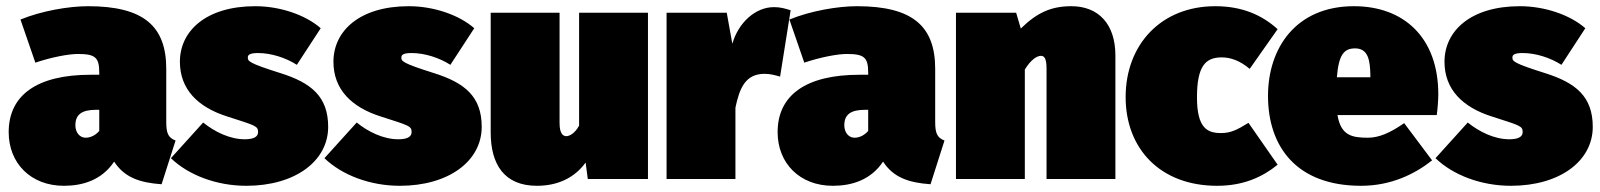

<svg xmlns="http://www.w3.org/2000/svg" viewBox="-20 -577 5159 619"><path d="M516 -184V-355C516 -492 444 -557 264 -557C202 -557 114 -542 46 -514L94 -375C147 -393 202 -403 231 -403C287 -403 300 -392 300 -343V-336H272C99 -336 8 -270 8 -151C8 -51 79 22 186 22C246 22 308 4 348 -56C381 -5 430 12 501 17L546 -124C522 -133 516 -148 516 -184ZM256 -133C237 -133 223 -150 223 -173C223 -208 244 -223 290 -223H300V-155C290 -143 274 -133 256 -133Z M803 -557C644 -557 560 -477 560 -378C560 -289 618 -231 714 -201C804 -172 812 -171 812 -151C812 -135 796 -128 769 -128C721 -128 672 -152 635 -182L531 -67C588 -12 679 22 774 22C932 22 1038 -58 1038 -168C1038 -266 983 -310 885 -341C780 -374 779 -380 779 -392C779 -400 785 -406 812 -406C854 -406 901 -391 937 -368L1014 -486C965 -529 883 -557 803 -557Z M1298 -557C1139 -557 1055 -477 1055 -378C1055 -289 1113 -231 1209 -201C1299 -172 1307 -171 1307 -151C1307 -135 1291 -128 1264 -128C1216 -128 1167 -152 1130 -182L1026 -67C1083 -12 1174 22 1269 22C1427 22 1533 -58 1533 -168C1533 -266 1478 -310 1380 -341C1275 -374 1274 -380 1274 -392C1274 -400 1280 -406 1307 -406C1349 -406 1396 -391 1432 -368L1509 -486C1460 -529 1378 -557 1298 -557Z M2069 -536H1847V-172C1833 -146 1815 -138 1806 -138C1796 -138 1784 -145 1784 -180V-536H1562V-150C1562 -48 1605 22 1711 22C1777 22 1832 -3 1868 -53L1875 0H2069Z M2475 -554C2416 -554 2361 -505 2341 -436L2323 -536H2129V0H2351V-230C2364 -291 2382 -339 2445 -339C2462 -339 2478 -335 2495 -330L2529 -544C2509 -550 2496 -554 2475 -554Z M2995 -184V-355C2995 -492 2923 -557 2743 -557C2681 -557 2593 -542 2525 -514L2573 -375C2626 -393 2681 -403 2710 -403C2766 -403 2779 -392 2779 -343V-336H2751C2578 -336 2487 -270 2487 -151C2487 -51 2558 22 2665 22C2725 22 2787 4 2827 -56C2860 -5 2909 12 2980 17L3025 -124C3001 -133 2995 -148 2995 -184ZM2735 -133C2716 -133 2702 -150 2702 -173C2702 -208 2723 -223 2769 -223H2779V-155C2769 -143 2753 -133 2735 -133Z M3434 -557C3370 -557 3324 -537 3271 -485L3256 -536H3062V0H3284V-353C3304 -385 3323 -397 3336 -397C3346 -397 3354 -390 3354 -356V0H3576V-398C3576 -500 3521 -557 3434 -557Z M3898 -557C3723 -557 3609 -433 3609 -264C3609 -98 3720 22 3904 22C3988 22 4050 -6 4099 -46L4005 -181C3968 -158 3947 -148 3917 -148C3873 -148 3839 -163 3839 -263C3839 -365 3867 -392 3919 -392C3948 -392 3978 -381 4009 -355L4099 -483C4048 -529 3984 -557 3898 -557Z M4617 -273C4617 -456 4506 -557 4345 -557C4158 -557 4068 -422 4068 -268C4068 -103 4161 22 4368 22C4466 22 4543 -17 4597 -60L4507 -180C4461 -148 4425 -133 4390 -133C4337 -133 4303 -141 4292 -206H4612C4615 -227 4617 -256 4617 -273ZM4398 -328H4290C4296 -401 4313 -421 4349 -421C4393 -421 4397 -378 4398 -335Z M4880 -557C4721 -557 4637 -477 4637 -378C4637 -289 4695 -231 4791 -201C4881 -172 4889 -171 4889 -151C4889 -135 4873 -128 4846 -128C4798 -128 4749 -152 4712 -182L4608 -67C4665 -12 4756 22 4851 22C5009 22 5115 -58 5115 -168C5115 -266 5060 -310 4962 -341C4857 -374 4856 -380 4856 -392C4856 -400 4862 -406 4889 -406C4931 -406 4978 -391 5014 -368L5091 -486C5042 -529 4960 -557 4880 -557Z"/></svg>

Font: Fira Sans Ultra
Style: Regular
Weight: 950
Designer: Carrois Corporate & Edenspiekermann AG
Foundry: Carrois Corporate GbR & Edenspiekermann AG
Version: Version 4.203;PS 004.203;hotconv 1.0.88;makeotf.lib2.5.64775